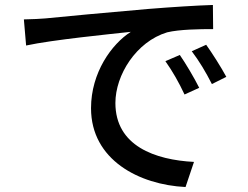

<svg xmlns="http://www.w3.org/2000/svg" viewBox="-20 -718 996 772"><path d="M703 -497 645 -472C674 -431 699 -387 722 -338L781 -365C761 -405 726 -464 703 -497ZM809 -538 751 -512C782 -471 807 -429 832 -380L890 -409C869 -448 832 -506 809 -538ZM76 -640 85 -535C191 -558 424 -581 506 -590C429 -541 346 -426 346 -283C346 -75 540 25 726 34L760 -67C604 -75 444 -131 444 -304C444 -416 527 -550 652 -588C702 -600 784 -601 837 -601L836 -698C771 -696 676 -690 576 -682C402 -667 232 -651 163 -644C144 -642 112 -641 76 -640Z"/></svg>

Font: Kinto Sans Med
Style: Regular
Weight: 500
Designer: Authors: Ryoko NISHIZUKA  (kana & ideographs); Paul D. Hunt (Latin, Greek & Cyrillic); Wenlong ZHANG  (bopomofo); Sandol
Foundry: Adobe Systems Incorporated, ookami Inc.
Version: Version 0.001